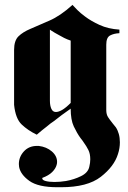

<svg xmlns="http://www.w3.org/2000/svg" viewBox="-20 -548 536 804"><path d="M283 -528Q291 -519 304 -506Q317 -493 336 -479Q361 -460 397 -443.5Q433 -427 480 -424V-409Q457 -408 441 -399.5Q425 -391 425 -361V-87Q425 -69 432.5 -57.5Q440 -46 449 -35Q450 -34 450.5 -33Q451 -32 452 -31Q455 -27 458.5 -23Q462 -19 465 -15Q473 -3 477.5 13Q482 29 482 48Q482 60 480 72.5Q478 85 474 97Q458 149 402 192.5Q346 236 236 236H220Q140 236 103 209.5Q66 183 60 151Q60 148 59.5 145Q59 142 59 139Q59 109 80 86Q101 63 135 63H142Q175 67 197 86Q219 105 219 130Q219 133 218.5 136.5Q218 140 217 143Q213 158 198.5 172.5Q184 187 157 197V198Q156 206 171 210Q186 214 208 214Q219 214 231.5 213Q244 212 256 210Q290 204 319.5 189.5Q349 175 354 150Q356 142 357 134Q358 126 358 119Q358 96 350 80Q342 64 331 49Q328 44 324.5 39.5Q321 35 317 30Q302 9 289 -18.5Q276 -46 276 -93Q256 -79 239 -66.5Q222 -54 206 -41Q198 -36 191 -30.5Q184 -25 177 -19Q167 -11 156 -2.5Q145 6 134 16L132 15Q97 -2 71 -26.5Q45 -51 39 -109V-339Q39 -378 57.5 -396Q76 -414 107 -427Q141 -442 186.5 -461.5Q232 -481 283 -527ZM276 -378Q261 -383 249 -389Q237 -395 227 -401Q217 -406 209 -411L193 -421Q192 -422 191 -422.5Q190 -423 189 -424V-126Q189 -106 195 -92.5Q201 -79 214 -79Q225 -79 240 -87.5Q255 -96 276 -117Z"/></svg>

Font: Fette UNZ Fraktur
Style: Regular
Weight: 900
Foundry: UNZ1 Extensions by Catfonts.de
Version: Version 0.000 2012 initial release